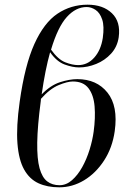

<svg xmlns="http://www.w3.org/2000/svg" viewBox="-20 -790 560 820"><path d="M233 10Q182 10 144 -7.5Q106 -25 83 -66Q60 -107 54.5 -177.5Q49 -248 64 -355Q86 -512 127 -602.5Q168 -693 225.5 -731.5Q283 -770 354 -770Q420 -770 458 -733.5Q496 -697 487 -631Q481 -590 454.5 -561Q428 -532 391 -517Q354 -502 318 -502Q290 -502 256 -514.5Q222 -527 194 -567Q173 -492 158 -387Q196 -426 236.5 -439Q277 -452 310 -452Q393 -452 439 -394.5Q485 -337 470 -230Q460 -159 424.5 -104.5Q389 -50 339 -20Q289 10 233 10ZM350 -760Q304 -760 265.5 -717.5Q227 -675 198 -578Q228 -536 258.5 -524Q289 -512 314 -512Q354 -512 382.5 -544Q411 -576 419 -628Q426 -678 416.5 -706.5Q407 -735 388.5 -747.5Q370 -760 350 -760ZM154 -357Q140 -251 139 -181Q138 -111 149 -71.5Q160 -32 181.5 -15.5Q203 1 234 1Q263 1 287.5 -20.5Q312 -42 331 -76Q350 -110 362.5 -150.5Q375 -191 380 -228Q388 -287 384 -335.5Q380 -384 358 -413Q336 -442 291 -442Q268 -442 230.5 -426.5Q193 -411 155 -368Q155 -363 154 -357Z"/></svg>

Font: Noto Serif Display Condensed
Style: Italic
Weight: 400
Width: 3
Italic angle: -12°
Designer: Monotype Design Team
Foundry: Monotype Imaging Inc.
Version: Version 2.009